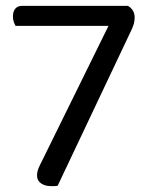

<svg xmlns="http://www.w3.org/2000/svg" viewBox="-20 -628 498 653"><path d="M415 -608Q438 -595 438 -568Q438 -548 427 -526L176 4Q170 5 164.5 5Q159 5 153 5Q133 5 119.5 -4.5Q106 -14 106 -31Q106 -43 110.5 -54.5Q115 -66 123 -81L349 -540H33Q30 -545 27 -553Q24 -561 24 -572Q24 -589 32 -598.5Q40 -608 55 -608Z"/></svg>

Font: Baloo Bhai 2
Style: Regular
Weight: 400
Designer: Supriya Tembe, Noopur Datye and Ek Type
Foundry: Ek Type
Version: Version 1.640;PS 1.000;hotconv 16.6.51;makeotf.lib2.5.65220;